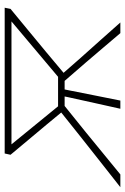

<svg xmlns="http://www.w3.org/2000/svg" viewBox="93 -657 534 820"><g transform="rotate(-90 360.0 -247.0)"><path d="M-29.5 0Q25 -43 78.8 -85.2Q132.5 -127.5 185.5 -169.5L289.5 -252.5L237 -316Q205 -354.5 173.2 -392.2Q141.5 -430 109 -469L114.5 -494H737L732 -469Q685 -430.5 639.2 -392.5Q593.5 -354.5 548.5 -317.5L459 -242.5L522.5 -170Q560 -128 597.8 -85.8Q635.5 -43.5 674 0H628.5Q596.5 -38 565.5 -74.2Q534.5 -110.5 503 -147.5L424.5 -238H388L384.5 -221Q372.5 -160.5 362.2 -108.5Q352 -56.5 340.5 0H305.5Q318 -56 329.8 -109Q341.5 -162 354.5 -221L358 -238H317.5L204 -146.5Q159.5 -110 114.5 -73.2Q69.5 -36.5 25 0ZM316 -266H442L678.5 -465H153.5Z"/></g></svg>

Font: Commissioner Loud Thin
Style: Italic
Weight: 100
Italic angle: -12°
Designer: Kostas Bartsokas
Foundry: Kostas Bartsokas
Version: Version 1.000; ttfautohint (v1.8.3)